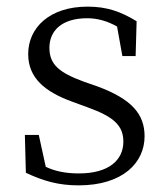

<svg xmlns="http://www.w3.org/2000/svg" viewBox="-20 -545 506 579"><path d="M232 -299C159 -326 129 -350 129 -401C129 -452 166 -490 243 -490C273 -490 303 -482 333 -465L349 -376H389L392 -481C344 -510 303 -525 244 -525C129 -525 65 -461 65 -382C65 -309 117 -268 196 -239L245 -221C323 -193 352 -166 352 -118C352 -62 308 -22 218 -22C177 -22 145 -29 118 -42L97 -138H55L58 -24C111 1 157 14 217 14C351 14 416 -55 416 -134C416 -201 377 -246 275 -284Z"/></svg>

Font: Noto Serif CJK JP Light
Style: Regular
Weight: 300
Designer: Ryoko NISHIZUKA 西塚涼子 (kana & ideographs); Frank Grießhammer (Latin, Greek & Cyrillic); Wenlong ZHANG 张文龙 (bopomofo); San
Foundry: Adobe Systems Incorporated
Version: Version 1.001;PS 1.001;hotconv 16.6.54;makeotf.lib2.5.65590